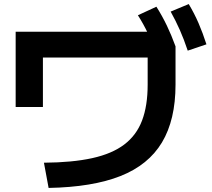

<svg xmlns="http://www.w3.org/2000/svg" viewBox="-20 -875 1040 944"><path d="M196 -75Q336 -76 433.5 -97.5Q531 -119 591 -164.5Q651 -210 678.5 -282.5Q706 -355 706 -459V-592H191V-349H57V-719H813L843 -647V-459Q843 -286 776.5 -175Q710 -64 572.5 -9.5Q435 45 219 49ZM750 -610Q728 -667 707 -711.5Q686 -756 658 -800L749 -842Q778 -796 800.5 -749Q823 -702 843 -647ZM903 -626Q884 -683 864 -728Q844 -773 819 -818L908 -855Q936 -808 956.5 -760.5Q977 -713 995 -657Z"/></svg>

Font: M PLUS 2 Thin
Style: Bold
Weight: 700
Version: Version 1.001